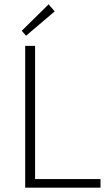

<svg xmlns="http://www.w3.org/2000/svg" viewBox="-20 -872 507 892"><path d="M97 0V-659H143V-40H447V0ZM101 -706 81 -729 206 -852 234 -819Z"/></svg>

Font: hySource Sans Pro Light
Style: Regular
Weight: 300
Designer: Paul D. Hunt
Foundry: Adobe Systems Incorporated
Version: Version 2.021;PS 2.000;hotconv 1.0.86;makeotf.lib2.5.63406